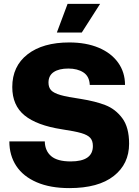

<svg xmlns="http://www.w3.org/2000/svg" viewBox="-20 -956 712 986"><path d="M28 -230H210Q211 -181 243 -154Q275 -127 343 -127Q457 -127 457 -206Q457 -233 443.5 -248Q430 -263 397.5 -272.5Q365 -282 298 -292Q169 -312 106 -363.5Q43 -415 43 -509Q43 -616 121.5 -677Q200 -738 336 -738Q422 -738 486.5 -711Q551 -684 586.5 -634.5Q622 -585 622 -520H441Q439 -564 408.5 -584Q378 -604 331 -604Q283 -604 256 -586Q229 -568 229 -532Q229 -507 242.5 -492.5Q256 -478 290.5 -468Q325 -458 395 -448Q470 -436 521.5 -416Q573 -396 608 -349Q643 -302 643 -218Q643 -114 564 -52Q485 10 336 10Q238 10 168.5 -20Q99 -50 63.5 -104Q28 -158 28 -230ZM327 -936H494L400 -789H272Z"/></svg>

Font: Mona Sans ExtraBold
Style: Regular
Weight: 800
Designer: Deni Anggara
Foundry: GitHub
Version: Version 2.000